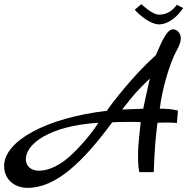

<svg xmlns="http://www.w3.org/2000/svg" viewBox="-105 -833 935 929"><path d="M756 -298C724 -306 696 -307 668 -307C680 -406 717 -530 751 -591C763 -612 770 -632 770 -648C770 -671 753 -691 733 -691C706 -691 686 -653 649 -566C543 -472 435 -332 412 -297C116 -262 -85 -150 -85 -30C-85 36 -34 76 28 76C166 76 295 -48 438 -241C458 -243 488 -243 517 -243C540 -243 562 -243 576 -242C574 -218 563 -139 563 -90C563 -61 563 -26 569 0H639C643 -122 649 -175 657 -239C675 -240 687 -240 699 -240C714 -240 728 -240 751 -238ZM246 -89C192 -36 133 -7 84 -7C45 -7 20 -29 20 -63C20 -135 131 -224 371 -239C347 -199 297 -138 246 -89ZM588 -307C579 -306 528 -305 486 -303C551 -386 558 -393 620 -453C613 -421 592 -329 588 -307ZM751 -810C732 -785 707 -762 664 -762C631 -762 579 -813 579 -813L547 -786C569 -760 623 -715 664 -715C713 -715 758 -758 781 -794Z"/></svg>

Font: Marck Script
Style: Regular
Weight: 400
Designer: Denis Masharov, Marck Fogel
Foundry: Denis Masharov
Version: Version 1.002